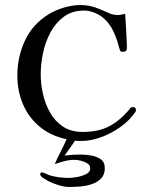

<svg xmlns="http://www.w3.org/2000/svg" viewBox="-20 -560 580 764"><path d="M521 -122Q521 -118 519 -115Q497 -82 461 -56Q425 -30 383.5 -14.5Q342 1 303 1Q296 1 290 0.5Q284 0 278 0Q268 16 257.5 30Q247 44 237 59Q253 57 268.5 56Q284 55 300 55Q319 55 341.5 58.5Q364 62 380.5 73.5Q397 85 397 109Q397 135 382.5 150Q368 165 346 172.5Q324 180 300 182Q276 184 257 184Q238 184 215.5 177.5Q193 171 175 162Q169 159 154.5 150Q140 141 140 134Q140 126 147 126Q150 126 161 130.5Q172 135 176 137Q195 143 215.5 145.5Q236 148 255 148Q266 148 286 144.5Q306 141 322.5 133Q339 125 339 110Q339 97 327.5 90Q316 83 302 79.5Q288 76 278 76Q257 76 237.5 81Q218 86 198 93Q209 67 221.5 43Q234 19 245 -6Q183 -19 139 -55Q95 -91 72 -144Q49 -197 49 -259Q49 -333 79 -398Q109 -463 173 -503Q201 -520 235 -530Q269 -540 301 -540Q339 -540 376 -524Q393 -517 412 -508.5Q431 -500 449 -500Q457 -500 464 -502Q471 -504 478 -505Q480 -474 482 -442Q484 -410 485 -378V-375Q485 -363 482.5 -358.5Q480 -354 466 -354Q459 -354 457 -361Q455 -368 453 -374Q446 -403 431.5 -434.5Q417 -466 394 -486Q379 -500 357 -509Q335 -518 315 -518Q267 -518 234 -493.5Q201 -469 180.5 -430.5Q160 -392 151 -348Q142 -304 142 -265Q142 -226 151 -186Q160 -146 179.5 -111.5Q199 -77 231 -56Q263 -35 309 -35Q369 -35 410.5 -55.5Q452 -76 491 -120Q494 -122 495.5 -126Q497 -130 501 -132Q503 -134 509 -134Q521 -134 521 -122Z"/></svg>

Font: Kaisei Tokumin
Style: Regular
Weight: 400
Designer: Font-Kai, 金井和夫
Foundry: KAZUO KANAI
Version: Version 5.003